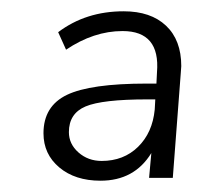

<svg xmlns="http://www.w3.org/2000/svg" viewBox="-20 -730 365 340"><path d="M301 -613 300 -599 286 -415H244L248 -459Q218 -410 158 -410Q113 -410 85 -433.5Q57 -457 57 -494Q57 -542 98.5 -562Q140 -582 240 -582H257L258 -602Q264 -675 197 -675Q146 -675 97 -642L83 -673Q132 -710 199 -710Q247 -710 274 -684.5Q301 -659 301 -613ZM254 -536 255 -554H241Q161 -554 131.5 -541.5Q102 -529 102 -496Q102 -475 119 -460Q136 -445 160 -445Q199 -445 224.5 -470Q250 -495 254 -536Z"/></svg>

Font: Iunito ExtraLight
Style: Italic
Weight: 200
Italic angle: -4.541°
Designer: Vernon Adams
Foundry: Vernon Adams
Version: Version 2.001;November 30, 2019;FontCreator 12.0.0.2547 64-b